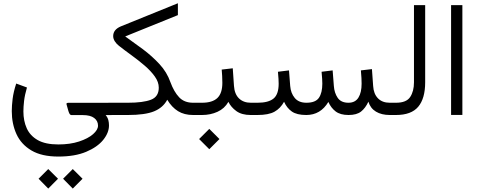

<svg xmlns="http://www.w3.org/2000/svg" viewBox="-20 -696 2896 1162"><path d="M333 251.5Q232.4 251.5 170.2 214.6Q107.9 177.7 79.6 115.5Q51.3 53.2 51.3 -23.4Q51.3 -56.6 56.4 -97.9Q61.5 -139.2 78.1 -190.4L143.1 -166.5Q129.9 -121.1 125.7 -85Q121.6 -48.8 121.6 -21.5Q121.6 35.2 141.8 80.3Q162.1 125.5 208.5 151.9Q254.9 178.2 333 178.2Q404.3 178.2 458.5 160.4Q512.7 142.6 543 116.2Q573.2 89.8 573.2 64.5Q573.2 35.6 550 18.1Q526.9 0.5 481.4 0.5H413.6Q405.8 0.5 401.6 -6.1Q397.5 -12.7 394 -23.9L382.8 -64Q379.9 -73.7 392.6 -73.7H655.3V0.5H619.6Q631.8 15.6 635.7 31Q639.6 46.4 639.6 63Q639.6 107.4 604.5 150.9Q569.3 194.3 501.2 222.9Q433.1 251.5 333 251.5ZM420.4 327.1 479.5 385.7 420.4 445.3 361.8 385.7ZM272 327.1 331.1 385.7 272 445.3 213.4 385.7Z M737.8 -475.6Q790.5 -438.5 845.5 -397.5Q900.4 -356.4 945.3 -307.9Q990.2 -259.3 1011.2 -199.2Q1032.7 -140.6 1064 -107.4Q1095.2 -74.2 1148.4 -74.2H1166V0H1148.4Q1095.2 0 1057.6 -23.2Q1020 -46.4 992.2 -92.3Q966.8 -44.4 912.4 -22.2Q857.9 0 754.9 0H635.7V-74.2H754.4Q845.7 -74.2 893.3 -92.3Q940.9 -110.4 940.9 -165.5Q940.9 -199.7 916.7 -233.4Q892.6 -267.1 855 -299.3Q817.4 -331.5 775.9 -361.6Q734.4 -391.6 699.7 -418.9Q684.6 -430.7 674.8 -446Q665 -461.4 665 -477.5Q665 -517.1 711.9 -536.6L1056.6 -676.3V-604.5Z M1146 -74.2H1202.6Q1265.6 -74.2 1295.7 -103Q1325.7 -131.8 1325.7 -194.8Q1325.7 -216.8 1324.5 -236.6Q1323.2 -256.3 1321.8 -274.9L1388.7 -282.7L1396 -176.3Q1399.4 -126.5 1426.5 -100.3Q1453.6 -74.2 1498 -74.2H1512.7V0H1497.1Q1442.9 0 1410.4 -23.7Q1377.9 -47.4 1362.3 -79.6Q1338.9 -38.6 1296.1 -19.3Q1253.4 0 1202.6 0H1146ZM1246.6 84 1308.1 145.5 1246.6 207 1185.1 145.5Z M2089.4 0Q2039.6 0 2011.2 -21.7Q1982.9 -43.5 1967.3 -79.1Q1919.9 0 1833.5 0Q1776.4 0 1746.1 -21.2Q1715.8 -42.5 1699.2 -80.1Q1677.2 -40 1641.4 -20Q1605.5 0 1538.1 0H1493.2V-74.2H1539.1Q1604.5 -74.2 1635.5 -99.6Q1666.5 -125 1666.5 -189.5Q1666.5 -202.1 1665.5 -218.5Q1664.6 -234.9 1662.1 -261.7L1729 -270L1736.3 -175.8Q1739.7 -132.3 1763.7 -103.3Q1787.6 -74.2 1834.5 -74.2Q1889.6 -74.2 1910.2 -104.2Q1930.7 -134.3 1930.7 -189.5Q1930.7 -202.1 1929.7 -218.5Q1928.7 -234.9 1926.3 -261.7L1993.2 -270L2000.5 -175.8Q2003.4 -133.8 2023.7 -104Q2043.9 -74.2 2088.9 -74.2Q2129.9 -74.2 2149.2 -105.2Q2168.5 -136.2 2168.5 -189.5Q2168.5 -206.5 2167.5 -224.4Q2166.5 -242.2 2164.1 -270L2231 -277.8L2238.3 -175.8Q2241.2 -127.9 2267.3 -101.1Q2293.5 -74.2 2338.4 -74.2H2356.9V0H2339.4Q2289.1 0 2255.4 -20.3Q2221.7 -40.5 2209.5 -80.6Q2191.9 -42 2165.3 -21Q2138.7 0 2089.4 0Z M2337.4 -74.2H2377Q2439.5 -74.2 2462.4 -108.9Q2485.4 -143.6 2485.4 -197.8V-665H2553.2V-198.2Q2553.2 -100.1 2511.2 -50Q2469.2 0 2376.5 0H2337.4Z M2778.3 -665V-0.5H2710V-665Z"/></svg>

Font: Vazirmatn FD NL Light
Style: Regular
Weight: 300
Designer: Saber Rastikerdar
Foundry: Saber Rastikerdar
Version: Version 33.003